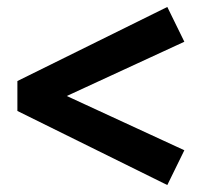

<svg xmlns="http://www.w3.org/2000/svg" viewBox="-20 -597 590 552"><path d="M30 -278V-364L461 -577L510 -477L172 -321L510 -165L461 -65Z"/></svg>

Font: Source Serif 4 Black
Style: Regular
Weight: 900
Designer: Frank Grießhammer
Foundry: Adobe
Version: Version 4.005;hotconv 1.1.0;makeotfexe 2.6.0